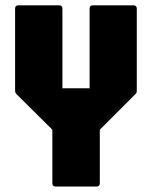

<svg xmlns="http://www.w3.org/2000/svg" viewBox="-20 -686 558 706"><path d="M185 0Q172.5 0 172.5 -12.5V-209L40.5 -340Q37 -344 36.2 -347.2Q35.5 -350.5 35.5 -355V-654Q35.5 -666.5 48 -666.5H197Q209.5 -666.5 209.5 -654V-361.5H309.5V-654Q309.5 -666.5 322 -666.5H470.5Q483 -666.5 483 -654V-355Q483 -350.5 482.5 -347.2Q482 -344 478 -340L347 -209V-12.5Q347 0 334.5 0Z"/></svg>

Font: Jaro 24pt
Style: Regular
Weight: 400
Designer: Agyei Archer, Celine Hurka, Mirko Velimirović
Version: Version 1.000